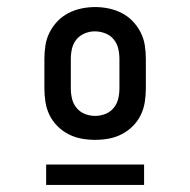

<svg xmlns="http://www.w3.org/2000/svg" viewBox="-20 -714 540 545"><path d="M250 -317Q231 -317 211.5 -320.5Q192 -324 174.5 -333Q157 -342 143 -356Q129 -370 120.5 -387.5Q112 -405 109 -424.5Q106 -444 106 -463V-547Q106 -566 109 -585.5Q112 -605 121 -622.5Q130 -640 143.5 -654Q157 -668 174.5 -677Q192 -686 211.5 -690Q231 -694 250 -694Q269 -694 288.5 -690Q308 -686 325.5 -677Q343 -668 356.5 -654Q370 -640 379 -622.5Q388 -605 391 -585.5Q394 -566 394 -547V-463Q394 -444 391 -424.5Q388 -405 379.5 -387.5Q371 -370 357 -356Q343 -342 325.5 -333Q308 -324 288.5 -320.5Q269 -317 250 -317ZM250 -385Q265 -385 279 -390.5Q293 -396 302.5 -407.5Q312 -419 315.5 -433.5Q319 -448 319 -463V-547Q319 -562 315.5 -576.5Q312 -591 302.5 -602.5Q293 -614 278.5 -619.5Q264 -625 249 -625Q234 -625 220 -619Q206 -613 197 -602Q188 -591 184.5 -576.5Q181 -562 181 -547V-463Q181 -448 184.5 -433.5Q188 -419 197.5 -407.5Q207 -396 221 -390.5Q235 -385 250 -385ZM389 -189H111V-247H389Z"/></svg>

Font: Iosevka Slab
Style: Regular
Weight: 400
Monospace: yes
Designer: Belleve Invis
Foundry: Belleve Invis
Version: Version 11.2.4; ttfautohint (v1.8.3)